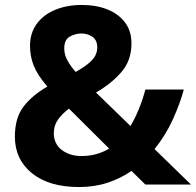

<svg xmlns="http://www.w3.org/2000/svg" viewBox="-20 -744 790 774"><path d="M310 -724Q368 -724 413 -706Q458 -688 484 -653.5Q510 -619 510 -569Q510 -500 469 -453Q428 -406 367 -371L506 -236Q526 -270 541 -307.5Q556 -345 566 -383H721Q706 -327 677 -263Q648 -199 603 -143L750 0H566L510 -55Q467 -25 414 -7.5Q361 10 299 10Q177 10 108.5 -46Q40 -102 40 -193Q40 -269 75 -314.5Q110 -360 171 -395Q132 -440 116.5 -478Q101 -516 101 -559Q101 -610 127.5 -647Q154 -684 201.5 -704Q249 -724 310 -724ZM258 -306Q230 -285 213.5 -261.5Q197 -238 197 -207Q197 -164 229 -139.5Q261 -115 309 -115Q341 -115 369 -123Q397 -131 420 -145ZM309 -609Q284 -609 261.5 -596.5Q239 -584 239 -549Q239 -524 251.5 -501Q264 -478 285 -454Q327 -477 349.5 -500Q372 -523 372 -553Q372 -583 352 -596Q332 -609 309 -609Z"/></svg>

Font: Noto Sans Bassa Vah
Style: Regular
Weight: 400
Designer: Monotype Design Team
Foundry: Monotype Imaging Inc.
Version: Version 2.002